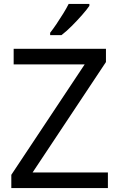

<svg xmlns="http://www.w3.org/2000/svg" viewBox="-20 -964 612 984"><path d="M533 0H38V-68L414 -634H50V-714H523V-646L147 -80H533ZM438 -934Q426 -916 401 -887.5Q376 -859 347.5 -830.5Q319 -802 295 -784H237V-796Q252 -815 269.5 -841Q287 -867 304 -894.5Q321 -922 332 -944H438Z"/></svg>

Font: Noto Sans Batak
Style: Regular
Weight: 400
Designer: Monotype Design Team
Foundry: Monotype Imaging Inc.
Version: Version 2.002; ttfautohint (v1.8.4.7-5d5b)